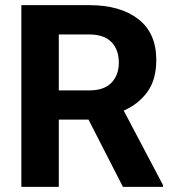

<svg xmlns="http://www.w3.org/2000/svg" viewBox="-20 -731 681 751"><path d="M460.9 0 326.2 -263.2H210V0H63.5V-710.9H328.6Q450.7 -710.9 521 -656.2Q591.3 -601.6 591.3 -496.6Q591.3 -419.9 556.9 -372.1Q522.5 -324.2 463.9 -298.3L617.7 -6.8V0ZM328.6 -596.2H210V-377.4H329.6Q387.2 -377.4 416 -407.5Q444.8 -437.5 444.8 -485.8Q444.8 -536.6 416 -566.4Q387.2 -596.2 328.6 -596.2Z"/></svg>

Font: Vazirmatn UI FD
Style: Bold
Weight: 700
Designer: Saber Rastikerdar
Foundry: Saber Rastikerdar
Version: Version 33.003